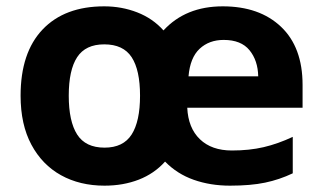

<svg xmlns="http://www.w3.org/2000/svg" viewBox="-20 -576 1018 606"><path d="M683 -556Q799 -556 867 -491.5Q935 -427 935 -308V-236H571Q574 -172 611 -136.5Q648 -101 712 -101Q767 -101 812 -111.5Q857 -122 904 -144V-29Q862 -9 816.5 0.5Q771 10 706 10Q644 10 591.5 -8.5Q539 -27 501 -66Q467 -28 418 -9Q369 10 310 10Q232 10 172.5 -23Q113 -56 79 -119.5Q45 -183 45 -274Q45 -410 114.5 -483Q184 -556 309 -556Q364 -556 413 -537Q462 -518 496 -480Q566 -556 683 -556ZM686 -450Q640 -450 610 -422Q580 -394 575 -335H795Q794 -385 767.5 -417.5Q741 -450 686 -450ZM309 -436Q250 -436 223.5 -395.5Q197 -355 197 -274Q197 -193 223.5 -151.5Q250 -110 310 -110Q369 -110 395.5 -151.5Q422 -193 422 -274Q422 -355 395.5 -395.5Q369 -436 309 -436Z"/></svg>

Font: Noto Sans Hanifi Rohingya
Style: Bold
Weight: 700
Designer: Monotype Design Team and DaltonMaag
Foundry: Google LLC
Version: Version 2.102; ttfautohint (v1.8.4.7-5d5b)